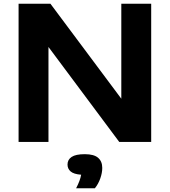

<svg xmlns="http://www.w3.org/2000/svg" viewBox="-20 -760 909 1028"><path d="M79.5 0V-740H250L629.5 -231.5V-740H789.5V0H618.5L239.5 -508.5V0ZM387.5 248Q409.5 206 414.5 175.5Q375 172.5 358.2 158Q341.5 143.5 341.5 121Q341.5 95 363.5 80.2Q385.5 65.5 434 65.5Q483 65.5 505.2 84.8Q527.5 104 527.5 139Q527.5 165.5 517 195.2Q506.5 225 488 248Z"/></svg>

Font: Encode Sans Expanded
Style: Bold
Weight: 700
Width: 7
Designer: Multiple Designers
Foundry: Impallari Type
Version: Version 3.000; ttfautohint (v1.8.3) -l 8 -r 50 -G 200 -x 14 